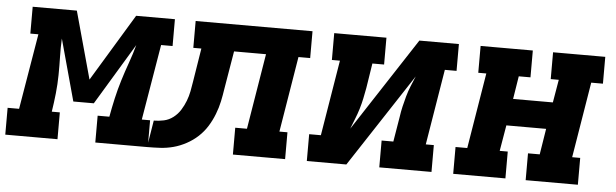

<svg xmlns="http://www.w3.org/2000/svg" viewBox="-77 -657 2517 784"><g transform="rotate(5 1181.5 -265.0)"><path d="M-37 0V-110H10L62 -420H29V-530H210L286 -254L453 -530H612V-420H565L513 -110H547V0H332V-110H380Q387 -149 395.5 -186.5Q404 -224 415.5 -261.5Q427 -299 440.5 -336.5Q454 -374 464 -411L312 -159H228L159 -411Q157 -373 158 -336Q159 -299 158.5 -261.5Q158 -224 154 -186Q150 -148 144 -110H177V0Z M544 0 562 -110Q582 -110 603 -114.5Q624 -119 641.5 -132.5Q659 -146 670.5 -164.5Q682 -183 689.5 -202.5Q697 -222 701 -242.5Q705 -263 708 -283L730 -420H697V-530H1176V-420H1128L1077 -110H1110V0H896V-110H944L995 -420H864L838 -265Q834 -238 828.5 -212Q823 -186 812.5 -159Q802 -132 787 -108Q772 -84 751 -64.5Q730 -45 704 -31Q678 -17 651.5 -10Q625 -3 598 -1.5Q571 0 544 0Z M1199 0V-110H1247L1298 -420H1265V-530H1479V-420H1431L1415 -318Q1411 -296 1406.5 -274.5Q1402 -253 1395.5 -231.5Q1389 -210 1380.5 -189Q1372 -168 1364 -147L1614 -530H1776V-420H1728L1677 -110H1710V0H1496V-110H1544L1561 -212Q1564 -234 1569 -255.5Q1574 -277 1580 -298.5Q1586 -320 1594.5 -341Q1603 -362 1612 -383L1361 0Z M1799 0V-110H1847L1898 -420H1865V-530H2079V-420H2031L2016 -326H2179L2195 -420H2162V-530H2376V-420H2328L2277 -110H2310V0H2096V-110H2144L2161 -216H1998L1980 -110H2013V0Z"/></g></svg>

Font: Iosevka Slab XBdExObl
Style: Regular
Weight: 800
Width: 7
Italic angle: -9°
Monospace: yes
Designer: Belleve Invis
Foundry: Belleve Invis
Version: Version 11.1.0; ttfautohint (v1.8.3)